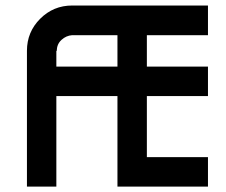

<svg xmlns="http://www.w3.org/2000/svg" viewBox="-20 -687 831 707"><path d="M412.5 0V-333.3H187.5V0H79.2V-500Q79.2 -569.2 127.9 -617.9Q176.7 -666.7 245.8 -666.7H745.8V-557.5H520.8V-441.7H745.8V-333.3H520.8V-108.3H745.8V0ZM412.5 -441.7V-557.5H245.8Q223.3 -555.8 206.2 -540Q189.2 -524.2 189.2 -500H187.5V-441.7Z"/></svg>

Font: 0xA000
Style: Bold
Weight: 700
Version: Version 0.1